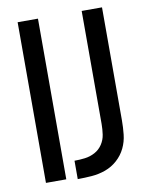

<svg xmlns="http://www.w3.org/2000/svg" viewBox="-84 -796 668 865"><g transform="rotate(-10 250.0 -363.5)"><path d="M57 0H150V-735H57ZM201 8Q233 8 265.5 5.5Q298 3 328.5 -8Q359 -19 383.5 -41Q408 -63 422 -92Q436 -121 439.5 -153.5Q443 -186 443 -218V-735H350V-218Q350 -194 346.5 -170Q343 -146 329.5 -125.5Q316 -105 294.5 -93.5Q273 -82 249 -79Q225 -76 201 -76Z"/></g></svg>

Font: Iosevka SS08 Medium
Style: Regular
Weight: 500
Monospace: yes
Designer: Belleve Invis
Foundry: Belleve Invis
Version: Version 3.4.3; ttfautohint (v1.8.3)